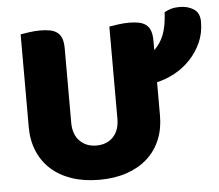

<svg xmlns="http://www.w3.org/2000/svg" viewBox="-50 -716 898 787"><g transform="rotate(-5 399.5 -322.5)"><path d="M598 -224Q598 -170 579.5 -125.5Q561 -81 526 -49.5Q491 -18 441 -1Q391 16 328 16Q265 16 215 -1Q165 -18 130 -49.5Q95 -81 76.5 -125.5Q58 -170 58 -224V-606Q69 -608 93 -611.5Q117 -615 139 -615Q162 -615 179.5 -611.5Q197 -608 209 -599Q221 -590 227 -574Q233 -558 233 -532V-227Q233 -179 259.5 -152Q286 -125 328 -125Q371 -125 397 -152Q423 -179 423 -227V-606Q434 -608 458 -611.5Q482 -615 504 -615Q527 -615 544.5 -611.5Q562 -608 574 -599Q586 -590 592 -574Q598 -558 598 -532V-494Q623 -517 637 -552Q651 -587 654 -645Q668 -653 682.5 -657Q697 -661 718 -661Q750 -661 774.5 -645.5Q799 -630 799 -593Q799 -546 781.5 -507.5Q764 -469 735.5 -439Q707 -409 671 -389.5Q635 -370 598 -362Z"/></g></svg>

Font: Baloo Cyrillic
Style: Regular
Weight: 400
Designer: Ek Type, Denis Ignatov
Foundry: Ek Type
Version: Version 1.50 July 26, 2019